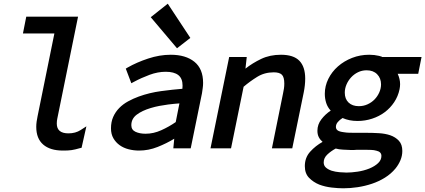

<svg xmlns="http://www.w3.org/2000/svg" viewBox="-20 -802 2299 1038"><path d="M320 12Q251 12 213.5 -20.5Q176 -53 176 -116Q176 -130 178 -144.5Q180 -159 183 -173L274 -621H104L122 -712H402L290 -162Q287 -149 287 -134Q287 -81 350 -81Q388 -81 416 -99L447 -119L421 -3L412 -1Q398 3 387.5 5.5Q377 8 367 9.5Q357 11 346 11.5Q335 12 320 12Z M767 -79Q810 -79 852 -98Q894 -117 930 -142L950 -243Q921 -241 889 -237Q866 -234 842 -229.5Q818 -225 795 -218Q748 -204 719 -182Q690 -160 690 -125Q690 -100 712.5 -89.5Q735 -79 767 -79ZM922 -52Q881 -27 832 -7.5Q783 12 732 12Q703 12 675.5 5Q648 -2 627 -17Q606 -32 593 -54.5Q580 -77 580 -108Q580 -143 592 -170Q604 -197 624.5 -218Q645 -239 672.5 -254Q700 -269 730 -280Q788 -301 851.5 -309.5Q915 -318 966 -322Q966 -327 966.5 -330.5Q967 -334 967 -339Q967 -378 944 -396Q921 -414 876 -414Q833 -414 788.5 -397.5Q744 -381 705 -360L690 -352L660 -431L670 -437Q719 -465 781 -485.5Q843 -506 903 -506Q984 -506 1031 -468Q1078 -430 1078 -354Q1078 -340 1076 -326Q1074 -312 1072 -298L1011 0H917ZM795 -709 887 -782 1009 -597 937 -541Z M1307 -431Q1345 -461 1392 -483.5Q1439 -506 1499 -506Q1567 -506 1598.5 -473.5Q1630 -441 1630 -377Q1630 -342 1622 -302L1560 0H1450L1510 -296Q1513 -310 1515 -323Q1517 -336 1517 -350Q1517 -385 1504 -398Q1491 -411 1460 -411Q1410 -411 1370.5 -386.5Q1331 -362 1297 -333L1229 0H1118L1219 -494H1314Z M2040 -346Q2040 -379 2019 -400.5Q1998 -422 1962 -422Q1937 -422 1915.5 -411.5Q1894 -401 1878 -383.5Q1862 -366 1853 -344.5Q1844 -323 1844 -301Q1844 -267 1864.5 -247.5Q1885 -228 1920 -228Q1945 -228 1967 -238Q1989 -248 2005 -264.5Q2021 -281 2030.5 -302.5Q2040 -324 2040 -346ZM1773 121Q1793 127 1815.5 129Q1838 131 1853 131Q1880 131 1913.5 126Q1947 121 1977 109Q2006 97 2024 80Q2042 63 2042 41Q2042 19 2016 13Q2002 9 1987.5 8.5Q1973 8 1966 8H1906Q1899 9 1892 9Q1885 9 1878 9Q1856 8 1834 7Q1812 6 1795 1Q1769 15 1749.5 33.5Q1730 52 1730 76Q1730 93 1741.5 103.5Q1753 114 1773 121ZM2045 -494H2259L2241 -403H2130Q2143 -375 2143 -347Q2143 -334 2140 -319Q2132 -281 2111 -249.5Q2090 -218 2060 -195.5Q2030 -173 1992 -160.5Q1954 -148 1913 -148Q1890 -148 1870 -152Q1850 -156 1832 -164Q1816 -154 1806 -142Q1796 -130 1796 -116Q1796 -104 1805.5 -97Q1815 -90 1840 -87Q1852 -85 1866 -84.5Q1880 -84 1895 -84H1961Q1994 -84 2028 -82Q2062 -80 2089 -71Q2118 -61 2136.5 -41Q2155 -21 2155 14Q2155 40 2145 64Q2135 88 2118 109Q2094 138 2061 158.5Q2028 179 1990.5 191.5Q1953 204 1913.5 210Q1874 216 1836 216Q1809 216 1773.5 212Q1738 208 1706 196Q1674 183 1651 159.5Q1628 136 1628 96Q1628 50 1657 18Q1686 -14 1724 -35Q1711 -46 1703.5 -60.5Q1696 -75 1696 -95Q1696 -129 1717.5 -157Q1739 -185 1768 -204Q1751 -222 1743.5 -245.5Q1736 -269 1736 -295Q1736 -337 1755 -375.5Q1774 -414 1807 -443Q1840 -472 1883.5 -489Q1927 -506 1976 -506Q2004 -506 2029 -500Q2037 -498 2043 -496Q2044 -496 2044 -495H2046Q2045 -495 2045 -494Z"/></svg>

Font: Codetta
Style: Bold Italic
Weight: 700
Italic angle: -11°
Designer: Ulrich Proeller
Foundry: PROSA GmbH
Version: Version 2.00;September 29, 2018;FontCreator 11.5.0.2427 64-b